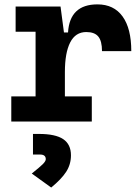

<svg xmlns="http://www.w3.org/2000/svg" viewBox="-20 -547 626 864"><path d="M272 -222.7 241.7 -400.9H286.1Q293.9 -527.3 418.5 -527.3Q492.2 -527.3 531.5 -473.1Q570.8 -418.9 570.8 -316.9H439Q439 -362.6 422.2 -382.7Q405.5 -402.8 368.2 -402.8Q319.7 -402.8 295.8 -356Q272 -309.1 272 -222.7ZM30.8 0V-113.3H393.1V0ZM140.1 0V-517.6H252.4L272 -369.1V0ZM50.3 -404.3V-517.6H245.6L255.4 -404.3ZM210.4 296.9 123 233.9Q159.2 205.1 172.6 191.7Q186 178.2 186 169.4Q186 148.4 160.2 148.4H128.4V55.7H155.3Q229.5 55.7 264.4 79.1Q299.3 102.5 299.3 151.9Q299.3 192.4 278.1 225.6Q256.8 258.8 210.4 296.9Z"/></svg>

Font: Cascadia Mono
Style: Regular
Weight: 400
Monospace: yes
Designer: Aaron Bell
Foundry: Saja Typeworks
Version: Version 2404.023